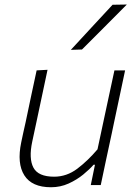

<svg xmlns="http://www.w3.org/2000/svg" viewBox="-20 -798 592 828"><path d="M200 9.5Q117.5 9.5 85 -41.8Q52.5 -93 71.5 -184Q76 -205.5 80.2 -225Q84.5 -244.5 90.5 -271Q103.5 -334 114.8 -386.5Q126 -439 138 -494.5L185 -497Q173 -441 161.8 -387.8Q150.5 -334.5 137.5 -273.5L119 -187Q103.5 -114 124.2 -75Q145 -36 213.5 -36Q267.5 -36 313 -70.2Q358.5 -104.5 400.5 -154L426 -273.5Q439 -333.5 450.2 -386.2Q461.5 -439 473.5 -494.5H519.5Q507.5 -439 496.5 -386Q485.5 -333 472 -270.5L461.5 -220.5Q448 -159 437.2 -107.5Q426.5 -56 414.5 0H371.5L389.5 -87.5H383.5Q366.5 -68 338.8 -45.2Q311 -22.5 275.8 -6.5Q240.5 9.5 200 9.5ZM285.5 -583Q331.5 -633 376 -681Q420.5 -729 465.5 -777.5L527 -778.5Q478 -729 429.8 -680.8Q381.5 -632.5 333.5 -584.5Z"/></svg>

Font: Commissioner ExtraLight
Style: Italic
Weight: 200
Italic angle: -12°
Designer: Kostas Bartsokas
Foundry: Kostas Bartsokas
Version: Version 1.000; ttfautohint (v1.8.3)